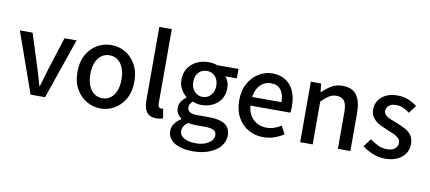

<svg xmlns="http://www.w3.org/2000/svg" viewBox="-79 -1009 3426 1529"><g transform="rotate(10 1634.0 -244.5)"><path d="M185 0 12 -489H115L199 -225Q210 -190 221 -153Q232 -116 242 -79H246Q257 -116 268 -153Q279 -190 289 -225L373 -489H471L302 0Z M751 12Q691 12 638.5 -18.5Q586 -49 553.5 -106Q521 -163 521 -244Q521 -326 553.5 -383.5Q586 -441 638.5 -471Q691 -501 751 -501Q812 -501 864 -471Q916 -441 948.5 -383.5Q981 -326 981 -244Q981 -163 948.5 -106Q916 -49 864 -18.5Q812 12 751 12ZM751 -71Q790 -71 818.5 -92.5Q847 -114 862 -153Q877 -192 877 -244Q877 -296 862 -335.5Q847 -375 818.5 -396.5Q790 -418 751 -418Q713 -418 684.5 -396.5Q656 -375 640.5 -335.5Q625 -296 625 -244Q625 -192 640.5 -153Q656 -114 684.5 -92.5Q713 -71 751 -71Z M1202 12Q1166 12 1143.5 -3Q1121 -18 1111 -46.5Q1101 -75 1101 -114V-709H1202V-108Q1202 -88 1209.5 -79.5Q1217 -71 1226 -71Q1230 -71 1234 -71.5Q1238 -72 1244 -73L1257 3Q1248 6 1234.5 9Q1221 12 1202 12Z M1533 220Q1474 220 1428 205Q1382 190 1356 161.5Q1330 133 1330 91Q1330 59 1349 32Q1368 5 1401 -16V-20Q1383 -33 1370 -52.5Q1357 -72 1357 -101Q1357 -131 1374 -154.5Q1391 -178 1411 -192V-196Q1387 -215 1367 -249Q1347 -283 1347 -326Q1347 -381 1373.5 -420.5Q1400 -460 1443 -480.5Q1486 -501 1536 -501Q1557 -501 1575 -498Q1593 -495 1607 -489H1780V-413H1686Q1701 -398 1710 -374.5Q1719 -351 1719 -323Q1719 -270 1694.5 -232.5Q1670 -195 1628.5 -175Q1587 -155 1536 -155Q1520 -155 1502 -159Q1484 -163 1467 -170Q1456 -160 1448 -148.5Q1440 -137 1440 -118Q1440 -97 1458 -83.5Q1476 -70 1522 -70H1613Q1700 -70 1744 -42Q1788 -14 1788 49Q1788 96 1757 134.5Q1726 173 1668.5 196.5Q1611 220 1533 220ZM1548 153Q1591 153 1622.5 140.5Q1654 128 1672 108Q1690 88 1690 65Q1690 34 1666.5 22.5Q1643 11 1599 11H1524Q1507 11 1491 9Q1475 7 1459 4Q1437 20 1426.5 38.5Q1416 57 1416 76Q1416 112 1451.5 132.5Q1487 153 1548 153ZM1536 -220Q1562 -220 1583 -233Q1604 -246 1616.5 -269.5Q1629 -293 1629 -326Q1629 -359 1616.5 -382Q1604 -405 1583 -417.5Q1562 -430 1536 -430Q1497 -430 1470 -403Q1443 -376 1443 -326Q1443 -293 1456 -269.5Q1469 -246 1490 -233Q1511 -220 1536 -220Z M2067 12Q2001 12 1947 -18.5Q1893 -49 1861 -106.5Q1829 -164 1829 -244Q1829 -324 1861 -381.5Q1893 -439 1944 -470Q1995 -501 2052 -501Q2117 -501 2161.5 -472Q2206 -443 2228.5 -391Q2251 -339 2251 -270Q2251 -256 2250 -241.5Q2249 -227 2247 -218H1908L1907 -288H2163Q2163 -352 2135.5 -387Q2108 -422 2054 -422Q2022 -422 1992 -404Q1962 -386 1942.5 -346.5Q1923 -307 1923 -244Q1923 -183 1945 -144Q1967 -105 2003 -86Q2039 -67 2080 -67Q2114 -67 2142 -77Q2170 -87 2197 -104L2232 -40Q2199 -18 2157 -3Q2115 12 2067 12Z M2365 0V-489H2448L2456 -421H2459Q2493 -455 2532 -478Q2571 -501 2621 -501Q2700 -501 2735.5 -451Q2771 -401 2771 -308V0H2670V-295Q2670 -359 2650.5 -386.5Q2631 -414 2587 -414Q2553 -414 2526.5 -397Q2500 -380 2466 -347V0Z M3052 12Q3001 12 2952.5 -7.5Q2904 -27 2868 -56L2916 -121Q2949 -96 2982 -80.5Q3015 -65 3055 -65Q3099 -65 3120 -84.5Q3141 -104 3141 -131Q3141 -154 3125 -169Q3109 -184 3084.5 -195Q3060 -206 3033 -216Q3000 -229 2967.5 -246Q2935 -263 2913.5 -290Q2892 -317 2892 -358Q2892 -420 2939 -460.5Q2986 -501 3066 -501Q3115 -501 3155 -484Q3195 -467 3224 -444L3177 -381Q3152 -400 3125.5 -412Q3099 -424 3068 -424Q3027 -424 3007.5 -406Q2988 -388 2988 -363Q2988 -342 3003 -328.5Q3018 -315 3042 -305Q3066 -295 3093 -285Q3127 -272 3160.5 -255.5Q3194 -239 3215.5 -211Q3237 -183 3237 -137Q3237 -96 3216 -62.5Q3195 -29 3153.5 -8.5Q3112 12 3052 12Z"/></g></svg>

Font: Assistant ExtraLight SemiBold
Style: Regular
Weight: 600
Version: Version 3.000